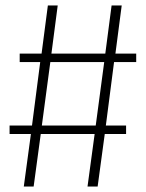

<svg xmlns="http://www.w3.org/2000/svg" viewBox="-20 -682 533 702"><path d="M361 -455H164L133 -223H330ZM397 -455 367 -223H441V-192H363L337 0H300L326 -192H129L103 0H67L93 -192H15V-223H97L127 -455H52V-486H132L155 -662H191L168 -486H365L388 -662H425L402 -486H478V-455Z"/></svg>

Font: FiraSans
Style: Regular
Weight: 200
Designer: Carrois Corporate & Edenspiekermann AG
Foundry: Carrois Corporate GbR & Edenspiekermann AG
Version: Version 3.106;PS 003.106;hotconv 1.0.70;makeotf.lib2.5.58329